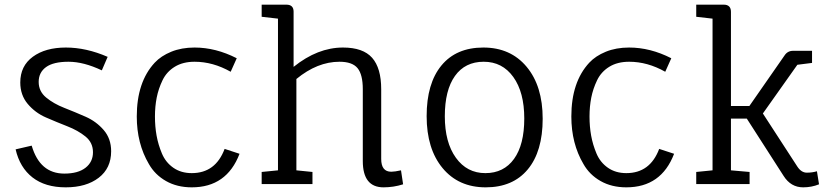

<svg xmlns="http://www.w3.org/2000/svg" viewBox="-20 -790 3554 824"><path d="M417 -488Q339 -525 274 -525Q209 -525 177.5 -502Q146 -479 146 -438.5Q146 -398 178 -371.5Q210 -345 256 -327Q302 -309 347.5 -289Q393 -269 425 -232Q457 -195 457 -141Q457 -68 403.5 -27Q350 14 262 14Q174 14 119.5 -28.5Q65 -71 47 -149L116 -165Q151 -45 256 -45Q315 -45 347 -70Q379 -95 379 -136.5Q379 -178 347 -204Q315 -230 269 -248Q223 -266 177 -286Q131 -306 99 -344Q67 -382 67 -436Q67 -507 121 -546.5Q175 -586 262.5 -586Q350 -586 442 -546Z M803 14Q740 14 692.5 -13Q645 -40 619 -86Q567 -174 567 -290Q567 -438 644 -521Q671 -550 715 -568Q759 -586 815 -586Q906 -586 996 -540L970 -482Q894 -525 815 -525Q765 -525 730 -503.5Q695 -482 677.5 -445.5Q660 -409 652.5 -371Q645 -333 645 -290Q645 -247 652 -208Q659 -169 675 -131Q691 -93 724 -70Q757 -47 803 -47Q905 -47 944 -151L1008 -130Q953 14 803 14Z M1537 -99V-407Q1537 -470 1514.5 -497.5Q1492 -525 1437 -525Q1342 -525 1252 -451V-59L1321 -52V0H1103V-52L1173 -59V-710L1103 -718V-770H1209Q1240 -770 1240 -740V-503Q1343 -586 1452 -586Q1538 -586 1577 -542Q1616 -498 1616 -407V-108Q1616 -53 1659 -53Q1674 -53 1701 -59L1710 1Q1669 14 1626 14Q1537 14 1537 -99Z M1811 -291.5Q1811 -432 1874.5 -509Q1938 -586 2054.5 -586Q2171 -586 2240 -503.5Q2309 -421 2309 -280.5Q2309 -140 2245 -63Q2181 14 2064.5 14Q1948 14 1879.5 -68.5Q1811 -151 1811 -291.5ZM2230 -281.5Q2230 -394 2183 -459.5Q2136 -525 2056 -525Q1976 -525 1932.5 -464Q1889 -403 1889 -291Q1889 -179 1936.5 -113Q1984 -47 2063 -47Q2142 -47 2186 -108Q2230 -169 2230 -281.5Z M2668 14Q2605 14 2557.5 -13Q2510 -40 2484 -86Q2432 -174 2432 -290Q2432 -438 2509 -521Q2536 -550 2580 -568Q2624 -586 2680 -586Q2771 -586 2861 -540L2835 -482Q2759 -525 2680 -525Q2630 -525 2595 -503.5Q2560 -482 2542.5 -445.5Q2525 -409 2517.5 -371Q2510 -333 2510 -290Q2510 -247 2517 -208Q2524 -169 2540 -131Q2556 -93 2589 -70Q2622 -47 2668 -47Q2770 -47 2809 -151L2873 -130Q2818 14 2668 14Z M3402 -75Q3419 -49 3442.5 -49Q3466 -49 3486 -55L3495 1Q3463 14 3427 14Q3374 14 3343 -35L3185 -281H3117V-59L3197 -52V0H2968V-52L3038 -59V-710L2968 -718V-770H3086Q3117 -770 3117 -739V-335H3196L3347 -552Q3360 -572 3384 -572H3465V-520L3402 -512L3254 -303Z"/></svg>

Font: Fauna One
Style: Regular
Weight: 400
Version: Version 1.001